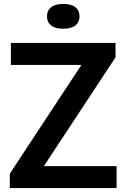

<svg xmlns="http://www.w3.org/2000/svg" viewBox="-20 -959 644 979"><path d="M30 0V-73.5L413 -655L416 -628H35.5V-740H569V-666.5L186 -85L183 -112H574.5V0ZM302.5 -812.5Q262 -812.5 240.8 -829.2Q219.5 -846 219.5 -875.5Q219.5 -905.5 240.8 -922.2Q262 -939 302.5 -939Q343.5 -939 364.5 -922.2Q385.5 -905.5 385.5 -875.5Q385.5 -846 364.5 -829.2Q343.5 -812.5 302.5 -812.5Z"/></svg>

Font: Encode Sans SC SemiBold
Style: Regular
Weight: 600
Version: Version 3.002